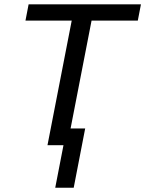

<svg xmlns="http://www.w3.org/2000/svg" viewBox="-20 -679 679 898"><path d="M408.2 -582.5 310.1 -78.1H378.4L324.7 199.2H238.3L276.9 0H202.1L315.4 -582.5H99.1L113.8 -658.7H639.2L624.5 -582.5Z"/></svg>

Font: Cousine
Style: Italic
Weight: 400
Italic angle: -12°
Monospace: yes
Designer: Steve Matteson
Foundry: Monotype Imaging Inc.
Version: Version 1.21